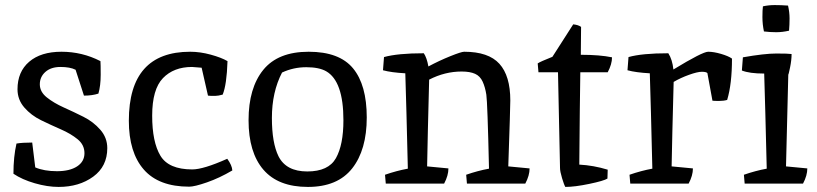

<svg xmlns="http://www.w3.org/2000/svg" viewBox="-20 -724 3223 757"><path d="M119 -64Q154 -49 204.5 -49Q255 -49 284 -68Q313 -87 313 -120Q313 -153 286 -175Q259 -197 220 -214Q181 -231 142 -250Q103 -269 76 -300Q49 -331 49 -372Q49 -441 95 -480.5Q141 -520 222.5 -520Q304 -520 376 -483Q377 -473 377 -429.5Q377 -386 368 -355Q344 -347 311 -347L278 -449Q256 -460 218.5 -460Q181 -460 159 -440.5Q137 -421 137 -391.5Q137 -362 164.5 -340Q192 -318 231 -300.5Q270 -283 309 -263.5Q348 -244 375.5 -212.5Q403 -181 403 -140Q403 -68 347.5 -27.5Q292 13 211 13Q167 13 117 -1.5Q67 -16 33 -39Q33 -106 45 -158Q68 -162 107 -162Z M726 12Q606 12 547 -55.5Q488 -123 488 -248Q488 -520 730 -520Q769 -520 811 -508.5Q853 -497 877 -483Q874 -390 858 -351Q840 -346 829 -346H812Q807 -346 800 -347L775 -457Q742 -460 737 -460Q665 -460 622.5 -416Q580 -372 580 -268Q580 -164 612.5 -110Q645 -56 738 -56Q782 -56 876 -98Q895 -72 896 -52Q845 -22 796 -5Q747 12 726 12Z M1334 -250Q1334 -404 1266 -443Q1238 -459 1187.5 -459Q1137 -459 1092 -438Q1052 -361 1052 -259Q1052 -161 1078 -108Q1108 -48 1191.5 -48Q1275 -48 1304.5 -100.5Q1334 -153 1334 -250ZM960 -250Q960 -377 1018 -448.5Q1076 -520 1197 -520Q1318 -520 1372 -454.5Q1426 -389 1426 -261Q1426 -133 1368.5 -60Q1311 13 1194 13Q1077 13 1018.5 -55Q960 -123 960 -250Z M1810 -520Q1906 -520 1949 -472.5Q1992 -425 1992 -328Q1992 -300 1984 -68L2068 -60Q2068 -32 2051 0H1821L1818 -35Q1864 -51 1908 -59Q1902 -321 1897.5 -350.5Q1893 -380 1883 -402Q1873 -424 1853 -433Q1833 -442 1800 -442Q1734 -442 1672 -410Q1666 -182 1664 -68L1748 -60Q1748 -32 1731 0H1501L1498 -35Q1544 -51 1588 -59Q1582 -313 1578 -435Q1523 -438 1490 -447L1494 -499Q1548 -514 1651 -514Q1663 -496 1669 -462Q1712 -485 1755.5 -502.5Q1799 -520 1810 -520Z M2188 -62 2180 -439H2103L2100 -474Q2110 -481 2158 -500L2240 -628Q2260 -626 2271 -618L2270 -508Q2345 -508 2393 -498Q2393 -471 2376 -439H2268Q2266 -319 2264 -75Q2320 -72 2376 -55L2375 -20Q2361 -11 2303.5 1Q2246 13 2209 13Q2204 5 2196 -21.5Q2188 -48 2188 -62Z M2636 -401Q2630 -179 2628 -68L2712 -60Q2712 -32 2695 0H2465L2462 -35Q2508 -51 2552 -59Q2546 -313 2542 -435Q2487 -438 2454 -447L2458 -499Q2511 -514 2615 -514Q2631 -489 2635 -450Q2750 -520 2772 -520Q2794 -520 2823 -511.5Q2852 -503 2866 -493Q2866 -393 2847 -330Q2833 -326 2814.5 -326Q2796 -326 2789 -327L2769 -436Q2764 -441 2747 -441Q2730 -441 2696.5 -429Q2663 -417 2636 -401Z M3091 -603Q3065 -597 3040.5 -597Q3016 -597 2992 -600Q2986 -628 2986 -656.5Q2986 -685 2988 -699Q3010 -704 3034.5 -704Q3059 -704 3087 -702Q3093 -676 3093 -651.5Q3093 -627 3091 -603ZM2909 -498Q2994 -513 3041 -513Q3088 -513 3101 -511Q3101 -487 3095 -458Q3089 -429 3088 -430L3079 -68L3163 -60Q3163 -32 3146 0H2916L2913 -35Q2959 -51 3003 -59Q2997 -309 2993 -434Q2935 -434 2905 -446Z"/></svg>

Font: Inika
Style: Regular
Weight: 400
Designer: Constanza Artigas Preller
Foundry: Constanza Artigas Preller
Version: Version 1.001